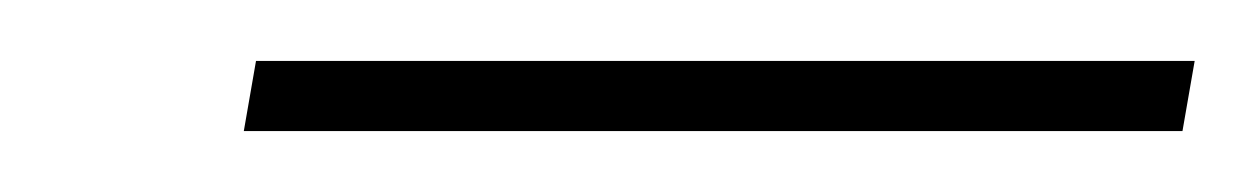

<svg xmlns="http://www.w3.org/2000/svg" viewBox="-20 -634 412 63"><path d="M60 -591 64 -614H372L368 -591Z"/></svg>

Font: DM Sans 17pt Thin
Style: Italic
Weight: 250
Italic angle: -10°
Version: Version 4.004;gftools[0.9.30]